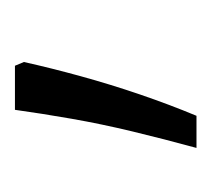

<svg xmlns="http://www.w3.org/2000/svg" viewBox="-33 -120 283 257"><g transform="rotate(-90 108.5 8.5)"><path d="M154 -101Q146 -65 135 -25Q124 15 110.5 54.5Q97 94 82 130H39Q51 86 61 44.5Q71 3 78 -37Q85 -77 90 -113H149Z"/></g></svg>

Font: Noto Sans Hebrew SemiCondensed Light
Style: Regular
Weight: 300
Width: 4
Designer: Monotype Design Team
Foundry: Monotype Imaging Inc.
Version: Version 2.003